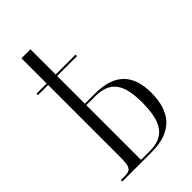

<svg xmlns="http://www.w3.org/2000/svg" viewBox="-229 -840 921 921"><g transform="rotate(-45 231.0 -380.0)"><path d="M30 0H230C371 0 430 -76 430 -203C430 -322 373 -391 236 -391H167V-579H302V-589H167V-760H106V-589H37V-579H106V-93C106 -23 99 -10 54 -10H30ZM226 -10H167V-381H226C326 -381 366 -329 366 -202C366 -69 328 -10 226 -10Z"/></g></svg>

Font: Noto Serif Display ExtraCondensed Light
Style: Regular
Weight: 300
Width: 2
Designer: Monotype Design Team
Foundry: Monotype Imaging Inc.
Version: Version 2.009